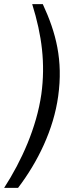

<svg xmlns="http://www.w3.org/2000/svg" viewBox="-62 -743 385 924"><path d="M-42 161H25C120 36 196 -119 218 -280C242 -453 208 -585 144 -723H93C140 -572 157 -437 137 -290C114 -129 42 31 -42 161Z"/></svg>

Font: United Sans
Style: Italic
Weight: 400
Italic angle: -8°
Designer: Pablo Impallari, Rodrigo Fuenzalida (Modified by Dan O. Williams)
Version: Version 1.000;PS 001.000;hotconv 1.0.88;makeotf.lib2.5.64775